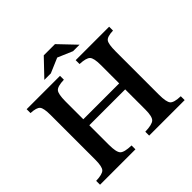

<svg xmlns="http://www.w3.org/2000/svg" viewBox="-229 -1182 1404 1404"><g transform="rotate(-45 472.5 -480.0)"><path d="M805 -609V-161Q805 -85 823.5 -63.5Q842 -42 910 -40V0H543V-40Q616 -42 637 -62.5Q658 -83 658 -154V-363H287V-161Q287 -85 307 -63.5Q327 -42 401 -40V0H35V-40Q102 -42 121 -62.5Q140 -83 140 -154V-616Q140 -686 123.5 -706.5Q107 -727 46 -730V-770H391V-730Q324 -728 305.5 -706.5Q287 -685 287 -609V-425H658V-616Q658 -686 639 -706.5Q620 -727 553 -730V-770H899V-730Q838 -728 821.5 -706.5Q805 -685 805 -609ZM413 -960H529L653 -830H586L471 -879L356 -830H289Z"/></g></svg>

Font: Libre Baskerville
Style: Bold
Weight: 700
Designer: Pablo Impallari, Rodrigo Fuenzalida
Foundry: Pablo Impallari, Rodrigo Fuenzalida
Version: Version 1.000